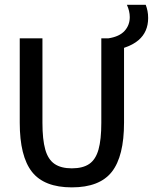

<svg xmlns="http://www.w3.org/2000/svg" viewBox="-20 -790 650 817"><path d="M285.6 7.3Q168 7.3 116 -58.8Q64 -125 64 -268.1V-627H160.6V-267.1Q160.6 -196.3 172.6 -153.8Q184.6 -111.3 212.2 -92.5Q239.7 -73.7 285.6 -73.7Q332.5 -73.7 359.9 -92.5Q387.2 -111.3 399.2 -153.8Q411.1 -196.3 411.1 -267.1V-627H441.9Q488.3 -634.3 510.3 -658.7Q532.2 -683.1 532.2 -717.3Q532.2 -730 529.1 -743.2Q525.9 -756.3 520 -769.5H600.1Q605 -756.8 607.7 -743.2Q610.4 -729.5 610.4 -713.4Q610.4 -654.3 569.3 -619.1Q545.9 -599.1 507.8 -586.4V-268.1Q507.8 -125 455.8 -58.8Q403.8 7.3 285.6 7.3Z"/></svg>

Font: Anaheim SemiBold
Style: Regular
Weight: 600
Version: Version 2.001